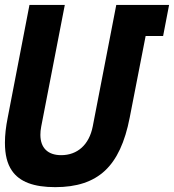

<svg xmlns="http://www.w3.org/2000/svg" viewBox="-26 -749 709 783"><path d="M199.2 14.2C286.6 14.2 353 -7.3 402.3 -53.2C450.7 -98.6 483.4 -168.9 502.9 -269L567.9 -602.1H639.2L663.6 -729H448.2L352.1 -232.9C337.4 -158.2 289.1 -116.2 223.6 -116.2C168.5 -116.2 138.7 -146.5 138.7 -199.2C138.7 -209 139.6 -221.2 142.1 -232.9L238.3 -729H94.2L5.4 -269C-2 -231.9 -5.9 -198.7 -5.9 -167C-5.9 -117.7 3.4 -81.1 22.5 -53.2C53.7 -7.3 111.8 14.2 199.2 14.2Z"/></svg>

Font: Hack
Style: Bold Oblique
Weight: 700
Italic angle: -12°
Monospace: yes
Designer: Christopher Simpkins
Foundry: Christopher Simpkins
Version: Version 2.010